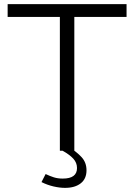

<svg xmlns="http://www.w3.org/2000/svg" viewBox="-20 -730 650 930"><path d="M593 -648H340V0H270V-648H17V-710H593ZM295 180Q269 180 239 173Q209 166 181 152L201 113Q222 123 241 129Q260 135 284 135Q353 135 353 84Q353 58 335 38.5Q317 19 283 0L312 -19Q351 5 375 31Q399 57 399 95Q399 136 371 158Q343 180 295 180Z"/></svg>

Font: Raleway
Style: Regular
Weight: 400
Designer: Matt McInerney, Pablo Impallari, Rodrigo Fuenzalida
Foundry: Matt McInerney, Pablo Impallari, Rodrigo Fuenzalida
Version: Version 4.101;RELEASE